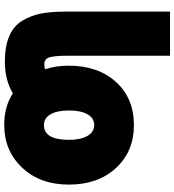

<svg xmlns="http://www.w3.org/2000/svg" viewBox="22 -632 825 909"><g transform="rotate(-90 434.5 -177.5)"><path d="M578 -264Q578 -126 501 -41Q424 44 297 44Q172 44 93.5 -41Q15 -126 15 -264Q15 -400 95 -485Q175 -570 297 -570Q385 -570 447 -529Q510 -567 597 -567Q670 -567 718.5 -546Q767 -525 791.5 -483.5Q816 -442 825 -395.5Q834 -349 834 -283V215H625V-275Q625 -332 617.5 -356Q610 -380 587 -380Q570 -380 561 -377Q578 -327 578 -264ZM366 -264Q366 -319 348 -350.5Q330 -382 297 -382Q227 -382 227 -264Q227 -208 245.5 -176Q264 -144 297 -144Q330 -144 348 -176Q366 -208 366 -264Z"/></g></svg>

Font: Repo
Style: ExtraBlack
Weight: 1000
Designer: Stefan Peev
Foundry: Context Ltd
Version: Version 001.000